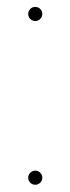

<svg xmlns="http://www.w3.org/2000/svg" viewBox="-20 -522 200 545"><path d="M65.9 -3.4Q60.1 -9.3 60.1 -17.6Q60.1 -25.9 65.9 -31.7Q71.8 -37.6 80.1 -37.6Q88.4 -37.6 94.2 -31.7Q100.1 -25.9 100.1 -17.6Q100.1 -9.3 94.2 -3.4Q88.4 2.4 80.1 2.4Q71.8 2.4 65.9 -3.4ZM65.9 -468.3Q60.1 -474.1 60.1 -482.4Q60.1 -490.7 65.9 -496.6Q71.8 -502.4 80.1 -502.4Q88.4 -502.4 94.2 -496.6Q100.1 -490.7 100.1 -482.4Q100.1 -474.1 94.2 -468.3Q88.4 -462.4 80.1 -462.4Q71.8 -462.4 65.9 -468.3Z"/></svg>

Font: Znikomit
Style: Regular
Weight: 100
Designer: gluk
Foundry: gluk
Version: Version 0.53